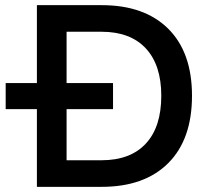

<svg xmlns="http://www.w3.org/2000/svg" viewBox="-20 -724 811 744"><path d="M374 -704Q540 -704 632 -612.5Q724 -521 724 -353Q724 -184 632 -92Q540 0 374 0H123V-301H2V-402H123V-704ZM373 -103Q485 -103 545 -167.5Q605 -232 605 -353Q605 -472 545 -536.5Q485 -601 373 -601H238V-402H418V-301H238V-103Z"/></svg>

Font: CBA Beacon Sans Bold
Style: Regular
Weight: 700
Designer: Wei Huang
Foundry: Wei Huang
Version: Version 1.002